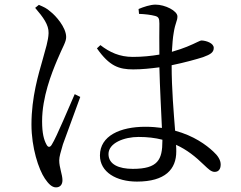

<svg xmlns="http://www.w3.org/2000/svg" viewBox="-20 -773 1040 830"><path d="M132 -739C167 -698 191 -666 190 -630C189 -597 177 -562 164 -514C147 -454 116 -354 116 -235C116 -134 147 -41 174 -1C189 21 204 37 222 37C240 37 250 25 250 6C250 -18 236 -49 236 -80C236 -96 243 -117 252 -149C265 -185 308 -302 327 -354L303 -366C280 -315 225 -181 204 -148C196 -134 187 -136 181 -148C170 -168 162 -196 162 -249C162 -353 203 -456 227 -513C252 -573 266 -591 266 -613C266 -655 220 -706 199 -722C181 -738 171 -742 148 -752ZM682 -164C682 -83 663 -43 554 -43C494 -43 449 -62 449 -107C449 -155 517 -181 579 -181C617 -181 651 -177 682 -169ZM581 -713C608 -712 632 -709 651 -704C665 -700 669 -694 669 -671C669 -645 668 -586 669 -537C634 -531 595 -527 554 -527C497 -527 454 -547 414 -578L399 -564C453 -487 494 -473 556 -473C593 -473 631 -477 669 -482C671 -395 677 -291 680 -220C658 -223 634 -225 608 -225C500 -225 412 -186 412 -101C412 -29 483 12 572 12C695 12 742 -42 742 -118C742 -127 742 -136 741 -147C788 -126 826 -95 862 -60C881 -42 893 -30 908 -30C925 -30 934 -42 934 -62C934 -81 922 -100 902 -118C871 -147 818 -186 737 -208C731 -285 722 -388 722 -491C780 -503 830 -517 858 -526C891 -538 904 -547 904 -566C904 -586 873 -597 852 -598C843 -598 830 -588 788 -571C773 -565 751 -557 723 -549C725 -582 727 -610 731 -632C738 -676 747 -682 747 -702C747 -726 694 -753 652 -753C630 -753 600 -743 579 -734Z"/></svg>

Font: Source Han Serif K
Style: Regular
Weight: 400
Designer: Ryoko NISHIZUKA 西塚涼子 (kana & ideographs); Frank Grießhammer (Latin, Greek & Cyrillic); Wenlong ZHANG 张文龙 (bopomofo); San
Foundry: Adobe Systems Incorporated
Version: Version 1.001;PS 1.001;hotconv 16.6.54;makeotf.lib2.5.65590